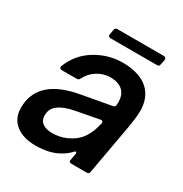

<svg xmlns="http://www.w3.org/2000/svg" viewBox="-166 -827 918 964"><g transform="rotate(30 293.0 -345.0)"><path d="M16 -118Q16 -284 240 -324L411 -355Q423 -357 425 -366Q426 -373 426 -386Q426 -421 409 -443Q384 -474 330 -474Q290 -474 255.5 -452.5Q221 -431 203 -395Q198 -383 187 -383H98Q91 -383 88 -388Q85 -393 87 -400Q120 -482 192.5 -525.5Q265 -569 348 -569Q398 -569 439 -555Q480 -541 505 -513Q543 -471 543 -401Q543 -369 532 -303L480 -13Q479 0 465 0H375Q368 0 364.5 -4.5Q361 -9 363 -15L369 -49L370 -55Q370 -64 365 -64Q362 -64 357 -59Q335 -35 307 -20Q254 11 173 11Q101 11 58.5 -23Q16 -57 16 -118ZM296 -102Q344 -124 369 -160Q394 -196 406 -251V-255Q406 -261 402.5 -264Q399 -267 392 -265L255 -239Q199 -228 168.5 -205.5Q138 -183 138 -143Q138 -115 158.5 -100Q179 -85 216 -85Q257 -85 296 -102ZM231 -644Q224 -644 220.5 -648Q217 -652 218 -659L223 -688Q226 -701 238 -701H508Q515 -701 518.5 -696.5Q522 -692 521 -685L515 -656Q514 -644 501 -644Z"/></g></svg>

Font: Open Sauce Two SemiBold Italic
Style: Regular
Weight: 600
Italic angle: -10°
Designer: Alfredo Marco Pradil
Foundry: Creative Sauce Fz LLC
Version: Version 1.477